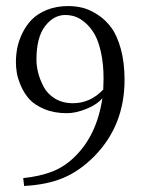

<svg xmlns="http://www.w3.org/2000/svg" viewBox="-20 -598 479 630"><path d="M318.8 -304.2Q319.8 -323.7 319.8 -339.4Q319.8 -387.7 311.5 -425.5Q303.2 -463.4 290.3 -485.8Q277.3 -508.3 260 -523.2Q242.7 -538.1 226.8 -543.5Q210.9 -548.8 194.3 -548.8Q155.8 -548.8 127.7 -512Q99.6 -475.1 99.6 -402.3Q99.6 -381.8 105.2 -359.4Q110.8 -336.9 123.3 -313.2Q135.7 -289.6 160.6 -274.4Q185.5 -259.3 219.2 -259.3Q276.4 -259.3 318.8 -304.2ZM56.2 -13.7Q109.4 -19 150.4 -34.7Q191.4 -50.3 225.6 -84Q298.3 -155.3 315.9 -275.9Q299.3 -255.4 264.2 -241Q229 -226.6 199.7 -226.6Q157.7 -226.6 125.7 -240Q93.8 -253.4 76.7 -272.2Q59.6 -291 48.8 -315.9Q38.1 -340.8 35.2 -359.1Q32.2 -377.4 32.2 -394.5Q32.2 -417 36.6 -440.2Q41 -463.4 53.2 -488.8Q65.4 -514.2 84 -533.4Q102.5 -552.7 133.5 -565.4Q164.6 -578.1 204.1 -578.1Q228.5 -578.1 251.7 -572.3Q274.9 -566.4 300.5 -549.8Q326.2 -533.2 345.2 -507.3Q364.3 -481.4 376.5 -437.3Q388.7 -393.1 388.7 -335.9Q388.7 -186 289.1 -85Q241.2 -36.6 187.5 -14.2Q133.8 8.3 59.1 12.2Z"/></svg>

Font: Libertinage
Style: l
Weight: 400
Designer: OSP
Foundry: OSP
Version: Version 1.0; 2008; OFL relea